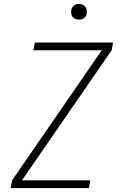

<svg xmlns="http://www.w3.org/2000/svg" viewBox="-20 -950 616 970"><path d="M34 0H429L436 -39H91L544 -696L551 -735H156L149 -696H494L41 -39ZM379 -851Q388 -851 396.5 -854Q405 -857 410.5 -864.5Q416 -872 418 -881Q420 -893 416.5 -905Q413 -917 402.5 -923.5Q392 -930 379 -930Q370 -930 361.5 -927Q353 -924 347.5 -916Q342 -908 340 -900Q338 -887 341.5 -875Q345 -863 356 -857Q367 -851 379 -851Z"/></svg>

Font: Iosevka Sparkle XLtObl
Style: Regular
Weight: 200
Italic angle: -9°
Designer: Belleve Invis
Foundry: Belleve Invis
Version: Version 4.5.0; ttfautohint (v1.8.3)